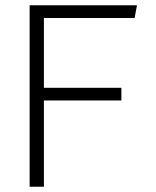

<svg xmlns="http://www.w3.org/2000/svg" viewBox="-20 -706 590 726"><path d="M489 -638 498 -686H92V0H146V-326H439V-374H146V-638H489Z"/></svg>

Font: ChivoLight
Style: Regular
Weight: 300
Designer: Hector Gatti
Foundry: Omnibus-Type
Version: Version 1.004;PS 001.004;hotconv 1.0.88;makeotf.lib2.5.64775